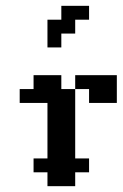

<svg xmlns="http://www.w3.org/2000/svg" viewBox="-20 -639 421 659"><path d="M95.2 -95.2H142.9V-47.6H95.2ZM142.9 -95.2H190.5V-47.6H142.9ZM190.5 -95.2H238.1V-47.6H190.5ZM238.1 -95.2H285.7V-47.6H238.1ZM142.9 -47.6H190.5V0H142.9ZM190.5 -47.6H238.1V0H190.5ZM142.9 -142.9H190.5V-95.2H142.9ZM190.5 -142.9H238.1V-95.2H190.5ZM190.5 -190.5H238.1V-142.9H190.5ZM190.5 -238.1H238.1V-190.5H190.5ZM190.5 -285.7H238.1V-238.1H190.5ZM142.9 -285.7H190.5V-238.1H142.9ZM142.9 -238.1H190.5V-190.5H142.9ZM142.9 -190.5H190.5V-142.9H142.9ZM190.5 -333.3H238.1V-285.7H190.5ZM142.9 -333.3H190.5V-285.7H142.9ZM95.2 -333.3H142.9V-285.7H95.2ZM47.6 -333.3H95.2V-285.7H47.6ZM95.2 -381H142.9V-333.3H95.2ZM142.9 -381H190.5V-333.3H142.9ZM238.1 -381H285.7V-333.3H238.1ZM285.7 -381H333.3V-333.3H285.7ZM333.3 -381H381V-333.3H333.3ZM285.7 -333.3H333.3V-285.7H285.7ZM333.3 -333.3H381V-285.7H333.3ZM142.9 -523.8H190.5V-476.2H142.9ZM190.5 -571.4H238.1V-523.8H190.5ZM142.9 -571.4H190.5V-523.8H142.9ZM190.5 -619H238.1V-571.4H190.5ZM238.1 -619H285.7V-571.4H238.1Z"/></svg>

Font: Jacquard 12
Style: Regular
Weight: 400
Designer: Sarah Cadigan-Fried
Version: Version 1.000; ttfautohint (v1.8.4.7-5d5b)